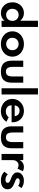

<svg xmlns="http://www.w3.org/2000/svg" viewBox="1624 -2446 836 4123"><g transform="rotate(90 2041.5 -384.0)"><path d="M260 14.5Q160 14.5 94.5 -56.4Q29.1 -127.3 29.1 -233.2Q29.1 -302.3 58.4 -358.9Q87.7 -415.5 140.9 -447.7Q194.1 -480 260 -480Q361.4 -480 425 -400.9V-781.8H557.7V0H425V-64.5Q361.4 14.5 260 14.5ZM298.6 -98.6Q355.5 -98.6 391.8 -136.4Q428.2 -174.1 428.2 -232.7Q428.2 -291.4 391.8 -329.1Q355.5 -366.8 298.6 -366.8Q242.3 -366.8 205.5 -329.1Q168.6 -291.4 168.6 -232.7Q168.6 -174.1 205.5 -136.4Q242.3 -98.6 298.6 -98.6Z M688.2 -104.5Q652.3 -161.4 652.3 -232.7Q652.3 -304.1 688.2 -360.9Q724.1 -417.7 785.9 -448.9Q847.7 -480 924.1 -480Q1000.5 -480 1062.3 -448.9Q1124.1 -417.7 1160 -360.9Q1195.9 -304.1 1195.9 -232.7Q1195.9 -161.4 1160 -104.5Q1124.1 -47.7 1062.3 -16.6Q1000.5 14.5 924.1 14.5Q847.7 14.5 785.9 -16.6Q724.1 -47.7 688.2 -104.5ZM829.1 -328.6Q790.9 -290.9 790.9 -232.7Q790.9 -174.5 829.1 -136.8Q867.3 -99.1 924.1 -99.1Q980.9 -99.1 1019.1 -136.8Q1057.3 -174.5 1057.3 -232.7Q1057.3 -290.9 1019.1 -328.6Q980.9 -366.4 924.1 -366.4Q867.3 -366.4 829.1 -328.6Z M1282.7 -216.8V-465.5H1415.5V-247.7Q1415.5 -166.4 1439.5 -130Q1463.6 -93.6 1518.6 -93.6Q1573.6 -93.6 1597.7 -130Q1621.8 -166.4 1621.8 -247.7V-465.5H1754.5V-216.8Q1754.5 -100 1696.8 -42.7Q1639.1 14.5 1518.6 14.5Q1398.2 14.5 1340.5 -42.7Q1282.7 -100 1282.7 -216.8Z M2008.2 0H1875.5V-781.8H2008.2Z M2103.6 -231.8Q2103.6 -301.4 2138 -358.4Q2172.3 -415.5 2231.6 -447.7Q2290.9 -480 2362.3 -480Q2430.5 -480 2486.1 -448.9Q2541.8 -417.7 2573.4 -363.2Q2605 -308.6 2605 -241.8Q2605 -231.4 2603.6 -215.5H2240Q2240 -160 2277.3 -125.7Q2314.5 -91.4 2375 -91.4Q2412.3 -91.4 2441.8 -106.4Q2471.4 -121.4 2497.7 -153.2L2593.6 -104.5Q2560 -48.6 2500.5 -17Q2440.9 14.5 2367.7 14.5Q2293.2 14.5 2232.5 -17.7Q2171.8 -50 2137.7 -106.4Q2103.6 -162.7 2103.6 -231.8ZM2358.6 -386.8Q2310.5 -386.8 2278.6 -357.7Q2246.8 -328.6 2244.1 -281.8H2475Q2469.1 -329.5 2437.5 -358.2Q2405.9 -386.8 2358.6 -386.8Z M2691.8 -216.8V-465.5H2824.5V-247.7Q2824.5 -166.4 2848.6 -130Q2872.7 -93.6 2927.7 -93.6Q2982.7 -93.6 3006.8 -130Q3030.9 -166.4 3030.9 -247.7V-465.5H3163.6V-216.8Q3163.6 -100 3105.9 -42.7Q3048.2 14.5 2927.7 14.5Q2807.3 14.5 2749.5 -42.7Q2691.8 -100 2691.8 -216.8Z M3285.5 0V-465.5H3418.2V-389.1Q3440.9 -434.1 3479.1 -457Q3517.3 -480 3562.7 -480Q3615 -480 3655.5 -455L3600.5 -342.7Q3565.5 -365 3526.4 -365Q3480.5 -365 3449.3 -330.2Q3418.2 -295.5 3418.2 -235V0Z M3665.5 -60.5 3723.2 -133.6Q3774.5 -83.6 3839.1 -83.6Q3868.6 -83.6 3887.3 -96.4Q3905.9 -109.1 3905.9 -133.2Q3905.9 -155 3886.1 -169.1Q3866.4 -183.2 3822.3 -199.5Q3803.2 -206.8 3790.7 -212Q3778.2 -217.3 3759.5 -226.6Q3740.9 -235.9 3728.9 -246.1Q3716.8 -256.4 3705 -270Q3693.2 -283.6 3687.3 -301.1Q3681.4 -318.6 3681.4 -339.1Q3681.4 -399.5 3731.6 -439.5Q3781.8 -479.5 3862.3 -479.5Q3951.4 -479.5 4017.7 -427.3L3970 -356.4Q3927.3 -389.5 3871.4 -389.5Q3840.9 -389.5 3824.1 -377.5Q3807.3 -365.5 3807.3 -346.4Q3807.3 -326.4 3828 -312.7Q3848.6 -299.1 3898.2 -280.9Q3970.9 -254.5 4007.7 -219.3Q4044.5 -184.1 4044.5 -130Q4044.5 -61.4 3993.2 -23.4Q3941.8 14.5 3851.8 14.5Q3735.9 14.5 3665.5 -60.5Z"/></g></svg>

Font: Spartan MB
Style: Bold
Weight: 700
Designer: Matt Bailey, Mirko Velimirovic
Foundry: Matt Bailey
Version: Version 1.005